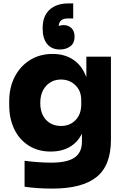

<svg xmlns="http://www.w3.org/2000/svg" viewBox="-20 -884 730 1125"><path d="M124 210V58Q208 69 281 69Q373 69 416.5 39.5Q460 10 460 -53V-101Q435 -50 388.5 -23Q342 4 277 4Q203 4 148 -31Q93 -66 63.5 -127.5Q34 -189 34 -268V-292Q34 -371 66 -433.5Q98 -496 155.5 -532Q213 -568 288 -568Q360 -568 411 -533Q462 -498 486 -431V-552H630V-65Q630 86 545.5 153.5Q461 221 287 221Q196 221 124 210ZM456 -273V-297Q456 -352 421.5 -385Q387 -418 338 -418Q284 -418 250 -380.5Q216 -343 216 -280Q216 -218 249.5 -182Q283 -146 338 -146Q389 -146 422.5 -180Q456 -214 456 -273ZM230 -715V-721Q230 -790 270.5 -827Q311 -864 381 -864H409V-776H379Q326 -776 324 -731Q336 -737 352 -737Q381 -737 399 -719Q417 -701 417 -669Q417 -632 392.5 -613Q368 -594 331 -594Q283 -594 256.5 -626Q230 -658 230 -715Z"/></svg>

Font: Sora-SIA ExtraBold
Style: Regular
Weight: 800
Designer: Jonathan Barnbrook, Julián Moncada
Foundry: Barnbrook Fonts
Version: Version 2.000